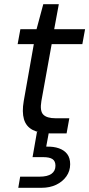

<svg xmlns="http://www.w3.org/2000/svg" viewBox="-20 -635 425 914"><path d="M219 0Q167 0 135.5 -16.5Q104 -33 94 -67.5Q84 -102 93 -154L141 -425H64L77 -496H154L186 -615H260L238 -496H385L372 -425H226L177 -154Q169 -107 186 -89.5Q203 -72 245 -72H310L297 0ZM67 259 76 206H168Q206 206 225 192.5Q244 179 244 154Q244 132 230 122.5Q216 113 185 113H135L156 -7H213L200 63Q235 62 260.5 71Q286 80 300 98.5Q314 117 314 147Q314 179 296 204.5Q278 230 247.5 244.5Q217 259 178 259Z"/></svg>

Font: DM Sans 24pt
Style: Italic
Weight: 400
Italic angle: -10°
Designer: Colophon Foundry, Jonny Pinhorn
Foundry: Colophon Foundry
Version: Version 4.004;gftools[0.9.30]